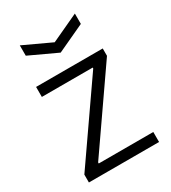

<svg xmlns="http://www.w3.org/2000/svg" viewBox="-185 -853 845 948"><g transform="rotate(-30 237.5 -379.5)"><path d="M81 -758 238 -685 395 -758V-699L238 -626L81 -699ZM38 -46 338 -478V-483H48V-540H428V-498L127 -64V-58H438V-1H38Z"/></g></svg>

Font: Plata Sans Light
Style: Regular
Weight: 300
Designer: Pablo Impallari, Andres Torresi, & Cristiano Sobral
Foundry: Pablo Impallari, Andres Torresi, & Cristiano Sobral
Version: Version 1.00;December 28, 2019;FontCreator 12.0.0.2547 64-bi